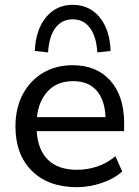

<svg xmlns="http://www.w3.org/2000/svg" viewBox="-20 -766 574 795"><path d="M298 9Q180 9 112 -58.5Q44 -126 44 -242Q44 -318 74 -375Q104 -432 157.5 -464Q211 -496 281 -496Q380 -496 437 -432Q494 -368 494 -256V-223H132Q137 -144 179.5 -103.5Q222 -63 298 -63Q341 -63 381 -76Q421 -89 458 -119L486 -56Q453 -26 401.5 -8.5Q350 9 298 9ZM283 -430Q217 -430 178.5 -389Q140 -348 133 -281H417Q414 -352 380 -391Q346 -430 283 -430ZM179 -549 124 -555Q128 -643 170.5 -694.5Q213 -746 281 -746Q350 -746 392.5 -694.5Q435 -643 438 -555L383 -549Q379 -615 352.5 -650.5Q326 -686 281 -686Q236 -686 209.5 -650.5Q183 -615 179 -549Z"/></svg>

Font: Nunito Sans Medium
Style: Regular
Weight: 500
Designer: Vernon Adams
Foundry: Vernon Adams
Version: Version 3.101; ttfautohint (v1.8.4.7-5d5b);gftools[0.9.27]